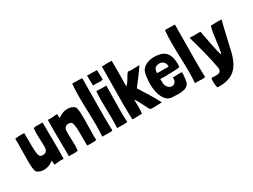

<svg xmlns="http://www.w3.org/2000/svg" viewBox="-60 -1418 3012 2285"><g transform="rotate(-30 1446.0 -275.0)"><path d="M294 -1C294 2 299 3 306 3C321 3 346 -2 354 -2C370 -4 380 -4 389 -4C399 -4 408 -4 424 -2C425 -54 426 -104 426 -154C426 -273 423 -387 423 -503C410 -502 399 -502 389 -502C370 -502 356 -503 342 -503C330 -503 317 -502 299 -497V-493C295 -468 294 -443 294 -417C294 -366 299 -314 299 -262C299 -250 299 -237 298 -225C295 -177 263 -164 236 -164C223 -164 210 -167 203 -171C202 -172 200 -172 199 -173C178 -189 177 -237 174 -270C172 -298 172 -330 172 -363C172 -384 172 -406 172 -427C172 -455 172 -481 170 -502C148 -502 130 -503 112 -503C91 -503 70 -502 45 -498C46 -479 46 -457 46 -434C46 -363 43 -276 43 -202C43 -120 47 -53 66 -36C91 -14 125 -5 158 -5C198 -5 237 -18 267 -39C274 -44 285 -50 292 -54C293 -35 291 -24 294 -1Z M494 3C507 2 518 2 528 2C547 2 561 3 575 3C587 3 600 2 618 -3V-7C621 -32 622 -57 622 -82C622 -132 618 -182 618 -233C618 -247 618 -261 619 -275C622 -323 654 -336 681 -336C694 -336 707 -333 714 -329C715 -328 717 -328 718 -327C739 -311 740 -263 743 -230C745 -202 745 -170 745 -137C745 -116 745 -94 745 -73C745 -45 745 -19 747 2C769 2 787 3 805 3C826 3 847 2 872 -2C871 -21 871 -43 871 -66C871 -137 874 -224 874 -298C874 -380 870 -447 851 -464C826 -486 792 -495 759 -495C719 -495 680 -482 650 -461C643 -456 632 -450 625 -446C624 -465 626 -476 623 -499C623 -502 618 -503 611 -503C596 -503 571 -498 563 -498C547 -497 538 -496 528 -496C519 -496 509 -497 493 -498C492 -446 491 -396 491 -346C491 -227 494 -113 494 3Z M954 0C957 -1 963 -1 970 -1C990 -1 1022 1 1049 1C1072 1 1090 0 1095 -6C1093 -56 1092 -127 1092 -207C1092 -387 1096 -610 1096 -724L960 -727C954 -664 952 -601 952 -538C952 -412 960 -285 960 -160C960 -106 958 -53 954 0Z M1164 -583C1195 -585 1232 -581 1260 -581C1279 -581 1294 -583 1299 -590C1299 -630 1296 -701 1296 -718L1160 -721C1159 -660 1164 -622 1164 -583ZM1158 0C1161 -1 1167 -1 1174 -1C1194 -1 1226 1 1253 1C1276 1 1294 0 1299 -6C1296 -59 1295 -113 1295 -167C1295 -278 1299 -392 1300 -500V-503H1283C1240 -502 1209 -504 1192 -505C1186 -505 1175 -506 1168 -506C1166 -506 1165 -506 1164 -506V-505C1160 -460 1158 -414 1158 -366C1158 -287 1162 -205 1162 -124C1162 -82 1161 -41 1158 0Z M1367 0C1376 1 1387 2 1398 2C1427 2 1458 -1 1482 -1C1488 -1 1494 -1 1499 0C1504 -26 1505 -57 1505 -88C1505 -127 1503 -166 1503 -193C1549 -134 1571 -64 1611 0C1624 3 1642 4 1662 4C1701 4 1746 0 1772 0C1721 -103 1658 -196 1598 -293C1654 -368 1714 -441 1763 -517C1738 -519 1693 -514 1656 -514C1635 -514 1617 -515 1605 -520C1565 -474 1549 -417 1503 -377C1502 -387 1501 -400 1501 -415C1501 -443 1503 -478 1503 -507V-726C1492 -728 1477 -728 1462 -728C1430 -728 1394 -726 1367 -726C1367 -711 1367 -696 1367 -681C1367 -530 1363 -382 1363 -231C1363 -155 1364 -78 1367 0Z M1903 10C1932 10 1966 13 2000 13C2053 13 2105 5 2133 -34C2152 -50 2156 -122 2161 -190C2152 -193 2139 -193 2124 -193C2100 -193 2071 -191 2050 -191C2044 -191 2039 -192 2035 -192C2038 -131 2008 -105 1975 -105C1950 -105 1924 -120 1910 -147C1895 -171 1896 -193 1895 -233V-251C1907 -249 1933 -248 1964 -248C2038 -248 2143 -253 2163 -259C2164 -273 2165 -288 2165 -302C2165 -399 2137 -489 2029 -507C2007 -512 1985 -515 1962 -515C1885 -515 1809 -484 1782 -423C1766 -379 1764 -333 1760 -284C1755 -176 1780 -58 1851 -8C1867 1 1884 7 1903 10ZM1992 -329C1963 -329 1942 -328 1927 -328C1902 -328 1896 -330 1896 -339C1896 -342 1897 -346 1898 -351C1903 -387 1918 -416 1981 -416C1996 -416 2005 -413 2016 -406C2040 -394 2055 -368 2055 -341C2055 -330 2057 -327 2047 -327C2039 -327 2023 -329 1992 -329Z M2228 0C2231 -1 2237 -1 2244 -1C2264 -1 2296 1 2323 1C2346 1 2364 0 2369 -6C2367 -56 2366 -127 2366 -207C2366 -387 2370 -610 2370 -724L2234 -727C2228 -664 2226 -601 2226 -538C2226 -412 2234 -285 2234 -160C2234 -106 2232 -53 2228 0Z M2434 177C2446 178 2457 178 2468 178C2774 178 2778 -90 2828 -278C2844 -347 2860 -419 2881 -499C2865 -500 2849 -501 2834 -501C2798 -501 2767 -498 2735 -499C2703 -419 2698 -217 2669 -137C2640 -217 2610 -401 2591 -497C2579 -499 2566 -499 2552 -499C2531 -499 2509 -498 2487 -498C2472 -498 2457 -499 2443 -500C2484 -349 2531 -185 2559 -24C2560 -17 2560 -11 2560 -6C2560 38 2529 46 2491 46C2471 46 2449 44 2428 44C2425 60 2423 79 2423 99C2423 126 2427 154 2434 177Z"/></g></svg>

Font: HEYCLAY
Style: Regular
Weight: 400
Designer: Marcelo Magalhaes
Foundry: Marcelo Magalhães
Version: Version 1.300;hotconv 1.0.109;makeotfexe 2.5.65596